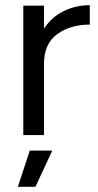

<svg xmlns="http://www.w3.org/2000/svg" viewBox="-20 -522 378 742"><path d="M70 -500H150V-411Q179 -456 226 -479Q273 -502 327 -502V-427Q252 -427 201 -390Q150 -353 150 -275V0H70ZM95 60H182L117 200H49Z"/></svg>

Font: Oak Sans
Style: Regular
Weight: 400
Designer: Erik Kennedy, Walven
Foundry: Erik Kennedy, Walven
Version: Version 1.000